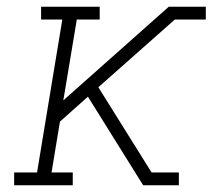

<svg xmlns="http://www.w3.org/2000/svg" viewBox="-20 -550 640 570"><path d="M22 0V-38H90L165 -492H102V-530H276V-492H208L168 -252L481 -530H591V-492H499L272 -291L430 -38H511V0H405L241 -263L158 -189L133 -38H196V0Z"/></svg>

Font: Iosevka Slab XLtExObl
Style: Regular
Weight: 200
Width: 7
Italic angle: -9°
Monospace: yes
Designer: Belleve Invis
Foundry: Belleve Invis
Version: Version 11.1.1; ttfautohint (v1.8.3)